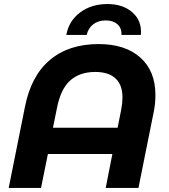

<svg xmlns="http://www.w3.org/2000/svg" viewBox="-20 -930 836 950"><path d="M749 -460Q749 -417 741 -378L665 0H503L536 -168H217L183 0H23L103 -399Q133 -554 226.5 -633Q320 -712 468 -712Q599 -712 674 -645.5Q749 -579 749 -460ZM562 -298 580 -389Q586 -421 586 -448Q586 -510 551.5 -542Q517 -574 452 -574Q374 -574 327 -531.5Q280 -489 262 -396L242 -298ZM512 -910Q589 -910 636 -868Q683 -826 677 -757H581Q583 -790 561.5 -809.5Q540 -829 503 -829Q466 -829 441 -809.5Q416 -790 409 -757H308Q321 -827 376.5 -868.5Q432 -910 512 -910Z"/></svg>

Font: Montserrat Alternates
Style: Bold Italic
Weight: 700
Italic angle: -11.3°
Designer: Julieta Ulanovsky
Foundry: Julieta Ulanovsky
Version: Version 7.200